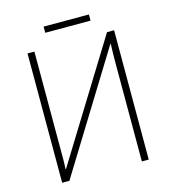

<svg xmlns="http://www.w3.org/2000/svg" viewBox="-120 -927 911 1024"><g transform="rotate(-15 335.0 -415.0)"><path d="M96 -714H134V-173Q134 -143 134 -117.5Q134 -92 132 -66H135L535 -714H574V0H536V-531Q536 -567 536.5 -595.5Q537 -624 538 -649H536L136 0H96ZM466 -830V-796H216V-830Z"/></g></svg>

Font: Noto Sans Disp ExtLt
Style: Regular
Weight: 200
Designer: Monotype Design Team
Foundry: Monotype Imaging Inc.
Version: Version 2.000;GOOG;noto-source:20170915:90ef993387c0